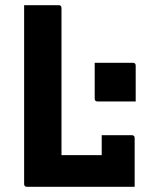

<svg xmlns="http://www.w3.org/2000/svg" viewBox="-20 -720 590 740"><path d="M345 -478H492Q503 -478 503 -467V-329H356Q345 -329 345 -340ZM84 0Q73 0 73 -11V-700H206Q217 -700 217 -689V-122H372V-199H488Q499 -199 499 -188V0Z"/></svg>

Font: Recursive Sn Lnr St
Style: Bold
Weight: 700
Version: Version 1.079;hotconv 1.0.112;makeotfexe 2.5.65598; ttfautoh